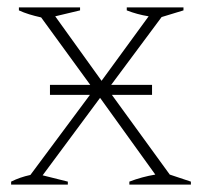

<svg xmlns="http://www.w3.org/2000/svg" viewBox="-20 -498 545 518"><path d="M10 0V-8Q34 -20 62 -26L233 -256L91 -451Q73 -455 58.5 -459.5Q44 -464 31 -470V-478H196V-470L129 -454L254 -280L381 -454Q350 -459 322 -470V-478H475V-470L416 -452L271 -257L438 -27L495 -8V0H329V-8Q363 -21 399 -27L250 -234L95 -25L163 -8V0ZM114.8 -269H390.2V-242H114.8Z"/></svg>

Font: Piazzolla Thin
Style: Regular
Weight: 100
Designer: Juan Pablo del Peral
Foundry: Huerta Tipografica
Version: Version 1.330